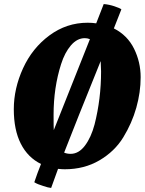

<svg xmlns="http://www.w3.org/2000/svg" viewBox="-20 -822 715 946"><path d="M578 -776Q571 -760 541 -682Q608 -648 640.5 -582Q673 -516 673 -441.5Q673 -367 651.5 -291Q630 -215 587.5 -145.5Q545 -76 470 -32Q395 12 299 12Q286 12 266 10L232 104Q218 103 192 94Q165 86 149 76Q164 31 182 -14Q117 -46 82.5 -114Q48 -182 48 -284Q48 -386 93.5 -485.5Q139 -585 223.5 -647.5Q308 -710 412 -710Q434 -710 454 -707Q459 -719 491 -802Q517 -800 544 -791Q571 -782 578 -776ZM328 -64Q368 -64 398.5 -104.5Q429 -145 446 -209Q478 -335 478 -470Q478 -485 476 -521Q353 -217 296 -70Q310 -64 328 -64ZM245 -181 423 -629Q411 -634 398 -634Q360 -634 329.5 -598.5Q299 -563 281 -506Q244 -390 244 -257Q244 -192 245 -181Z"/></svg>

Font: Oleo Script
Style: Bold
Weight: 700
Designer: Soytutype
Foundry: Soytutype
Version: Version 1.002